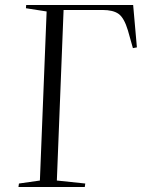

<svg xmlns="http://www.w3.org/2000/svg" viewBox="-20 -750 569 770"><path d="M56 -14 140 -26 167 -704 84 -717 85 -730H514L529 -560L513 -557L493 -628Q478 -678 456 -694Q434 -710 391 -710H235L208 -26L322 -14L320 0H54Z"/></svg>

Font: Literata 72pt Light
Style: Italic
Weight: 300
Italic angle: -2°
Designer: Latin by Veronika Burian and Jose Scaglione. Greek by Irene Vlachou. Cyrillic by Vera Evstafieva
Foundry: TypeTogether
Version: Version 3.002